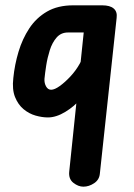

<svg xmlns="http://www.w3.org/2000/svg" viewBox="-20 -695 503 721"><path d="M293 6Q274 6 255.5 -8.5Q237 -23 240 -51L305 -675H364Q393 -675 407 -663Q421 -651 418 -628L355 -43Q353 -20 333.5 -7Q314 6 293 6ZM30 -402Q35 -452 49.5 -500.5Q64 -549 90 -588.5Q116 -628 156.5 -651.5Q197 -675 255 -675H318L308 -573H235Q209 -573 192.5 -554Q176 -535 167 -506.5Q158 -478 153.5 -449Q149 -420 147 -399Q146 -383 153 -370.5Q160 -358 172 -358Q185 -358 204.5 -372Q224 -386 244.5 -408Q265 -430 279.5 -456Q294 -482 296 -506H307L283 -324Q260 -296 225.5 -275Q191 -254 160 -254Q138 -254 113.5 -261Q89 -268 68.5 -285Q48 -302 36.5 -330.5Q25 -359 30 -402Z"/></svg>

Font: Edu NSW ACT Foundation
Style: Bold
Weight: 700
Version: Version 1.003